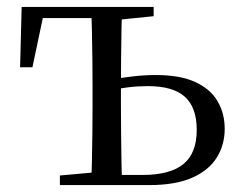

<svg xmlns="http://www.w3.org/2000/svg" viewBox="-20 -536 690 556"><path d="M289.5 0V-29.4H393.2Q472.4 -29.4 511 -60.8Q549.7 -92.3 549.7 -159.7Q549.7 -224.7 515.5 -255.6Q481.4 -286.6 408.6 -286.6Q379.2 -286.6 351.3 -283.2Q323.5 -279.8 295.3 -273.8V-304.8Q329 -310.5 363.2 -314.6Q397.3 -318.7 431.2 -318.7Q501.8 -318.7 545.6 -298.4Q589.5 -278.1 610.1 -242.8Q630.7 -207.5 630.7 -162.8Q630.7 -117.1 608.1 -80.3Q585.5 -43.4 537.3 -21.7Q489.1 0 411 0ZM244.2 0Q245.2 -24.4 246.1 -65.3Q247 -106.3 247.5 -150.3Q248 -194.3 248 -228.5V-288.3Q248 -321.7 247.5 -365.7Q247 -409.7 246.1 -450.7Q245.2 -491.8 244.2 -516H333.4Q332.4 -491.8 331.8 -450.7Q331.2 -409.7 330.7 -365.7Q330.2 -321.7 330.2 -288.3V-228.5Q330.2 -194.3 330.7 -150.3Q331.2 -106.3 331.8 -65.3Q332.4 -24.4 333.4 0ZM38.2 -341.2 42.7 -516H289.9V-483.7H69.6L110.2 -513.4L73.9 -341.2ZM153.4 0V-27.8L273.4 -38.6H289.5V0ZM289.9 -477.4V-516H424.9V-489.1L309.8 -477.4Z"/></svg>

Font: Source Han Serif JP VF
Style: Regular
Weight: 250
Designer: Ryoko NISHIZUKA 西塚涼子 (kana & ideographs); Frank Grießhammer (Latin, Greek & Cyrillic); Wenlong ZHANG 张文龙 (bopomofo); San
Foundry: Adobe
Version: Version 2.001;hotconv 1.1.0;makeotfexe 2.6.0